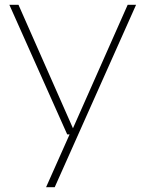

<svg xmlns="http://www.w3.org/2000/svg" viewBox="-20 -560 606 800"><path d="M260 0 19 -540H57L284 -25.5L512 -540H547L208 220H172L270 0Z"/></svg>

Font: Encode Sans Expanded Expanded Thin
Style: Regular
Weight: 100
Width: 7
Designer: Multiple Designers
Foundry: Impallari Type
Version: Version 3.000; ttfautohint (v1.8.3) -l 8 -r 50 -G 200 -x 14 